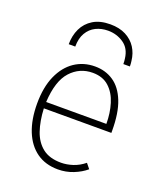

<svg xmlns="http://www.w3.org/2000/svg" viewBox="-139 -834 799 938"><g transform="rotate(20 260.5 -365.0)"><path d="M273 12Q208 12 162.2 -20.5Q116.5 -53 92.2 -113.2Q68 -173.5 68 -256Q68 -341 94.5 -400.8Q121 -460.5 167.2 -491.8Q213.5 -523 273 -523Q327.5 -523 369.2 -495Q411 -467 434.5 -408Q458 -349 458 -256Q458 -253 458 -250.5Q458 -248 458 -245H107Q110 -180 127 -130.2Q144 -80.5 180 -52.2Q216 -24 276 -24Q305.5 -24 337 -34.2Q368.5 -44.5 396 -67L417 -41Q390 -18 352.2 -3Q314.5 12 273 12ZM107 -278H420Q420 -334 405.2 -382.2Q390.5 -430.5 358 -460.2Q325.5 -490 273 -490Q205 -490 159 -439.5Q113 -389 107 -278ZM114 -581Q114 -625.5 131.2 -662Q148.5 -698.5 183.8 -720.2Q219 -742 273 -742Q320 -742 353.8 -724.5Q387.5 -707 406.8 -677Q426 -647 430 -609Q431 -602.5 431.5 -595.5Q432 -588.5 432 -581H398Q398 -588.5 397.5 -595.8Q397 -603 396 -609Q390 -660 354 -684.5Q318 -709 273 -709Q238 -709 209.8 -695Q181.5 -681 164.8 -652.5Q148 -624 148 -581Z"/></g></svg>

Font: Overpass Thin
Style: Regular
Weight: 250
Designer: Delve Withrington, Dave Bailey, Thomas Jockin
Foundry: Delve Fonts LLC
Version: Version 4.000